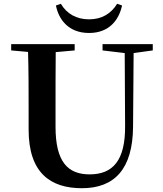

<svg xmlns="http://www.w3.org/2000/svg" viewBox="-20 -974 858 1013"><path d="M275 -945C290 -870 342 -800 450 -800C557 -800 608 -870 624 -945L598 -954C566 -902 517 -872 450 -872C382 -872 332 -902 301 -954ZM521 -708 638 -694 640 -312C642 -128 576 -54 453 -54C337 -54 273 -121 273 -305V-401C273 -501 273 -600 274 -699L374 -708V-741H39V-708L128 -700C131 -600 131 -500 131 -401V-290C131 -63 245 19 412 19C585 19 680 -83 682 -304L685 -694L786 -708V-741H521Z"/></svg>

Font: Source Han Serif CN
Style: Bold
Weight: 700
Designer: Ryoko NISHIZUKA 西塚涼子 (kana & ideographs); Frank Grießhammer (Latin, Greek & Cyrillic); Wenlong ZHANG 张文龙 (bopomofo); San
Foundry: Adobe
Version: Version 2.003;hotconv 1.1.1;makeotfexe 2.6.0